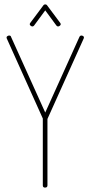

<svg xmlns="http://www.w3.org/2000/svg" viewBox="-20 -850 410 870"><path d="M184 0Q174 0 174 -10V-313L11 -675Q8 -682 12.5 -685.5Q17 -689 21 -689Q29 -689 30 -683L185 -340L340 -683Q343 -689 349 -689Q354 -689 358 -685.5Q362 -682 359 -675L195 -311V-10Q195 0 184 0ZM121 -732Q111 -738 117 -746L176 -825Q179 -830 185 -830Q191 -830 194 -825L253 -746Q259 -738 249 -732Q241 -727 235 -735L185 -803L135 -735Q129 -727 121 -732Z"/></svg>

Font: Zen Loop
Style: Regular
Weight: 400
Designer: Yoshimichi Ohira
Foundry: A-1 Corp ZenFonts
Version: Version 1.000; ttfautohint (v1.8.3)